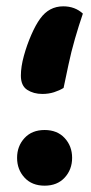

<svg xmlns="http://www.w3.org/2000/svg" viewBox="-20 -571 289 607"><path d="M121 -160Q161 -160 184.5 -134.5Q208 -109 208 -72Q208 -35 184.5 -9.5Q161 16 121 16Q81 16 57.5 -9.5Q34 -35 34 -72Q34 -109 57.5 -134.5Q81 -160 121 -160ZM180 -551Q217 -551 242 -528Q229 -490 217 -448.5Q205 -407 196.5 -366.5Q188 -326 181 -293Q168 -285 151 -279.5Q134 -274 114 -274Q86 -274 66 -287Q46 -300 46 -332Q46 -360 55.5 -394.5Q65 -429 79 -461Q93 -493 107 -512Q135 -551 180 -551Z"/></svg>

Font: Baloo Bhaijaan 2
Style: Bold
Weight: 700
Designer: Sanskriti Dholi, Noopur Datye and Ek Type
Foundry: Ek Type
Version: Version 1.701